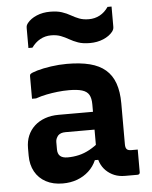

<svg xmlns="http://www.w3.org/2000/svg" viewBox="-56 -845 712 902"><g transform="rotate(-5 300.0 -394.5)"><path d="M510 -341Q510 -316 510 -292.5Q510 -269 510 -244.5Q510 -220 510 -195.5Q510 -171 510 -148Q510 -140 511.5 -134Q513 -128 517 -124Q520 -121 525.5 -119.5Q531 -118 538 -118Q541 -118 543.5 -118Q546 -118 549 -118H568Q568 -91 568 -64.5Q568 -38 568 -11Q568 -6 565 -3Q562 0 557 0Q552 0 532.5 0Q513 0 498 0Q470 0 448 -9Q426 -18 409 -34.5Q392 -51 383 -74Q374 -97 374 -126Q374 -157 374 -189Q374 -221 374 -252Q374 -269 374 -284.5Q374 -300 374 -316Q374 -332 374 -348Q374 -377 364.5 -393.5Q355 -410 332 -417Q309 -424 271 -424Q243 -424 216.5 -421Q190 -418 164.5 -413Q139 -408 113 -399H94Q94 -426 94 -453Q94 -480 94 -506Q94 -510 95 -512Q96 -514 97 -515Q103 -521 130.5 -529Q158 -537 196 -542.5Q234 -548 271 -548Q334 -548 379 -536.5Q424 -525 453 -500Q482 -475 496 -435.5Q510 -396 510 -341ZM190 -152Q190 -131 201.5 -120.5Q213 -110 237 -110Q264 -110 290 -116Q316 -122 341.5 -136Q367 -150 393 -172V-86H363Q350 -56 326.5 -34.5Q303 -13 272 -1.5Q241 10 204 10Q158 10 124.5 -8Q91 -26 73 -58.5Q55 -91 55 -134V-169Q55 -202 66 -228Q77 -254 97.5 -273Q118 -292 147 -302.5Q176 -313 212 -313Q247 -313 280.5 -313Q314 -313 344.5 -313Q375 -313 402 -313Q411 -313 415.5 -297Q420 -281 421 -261.5Q422 -242 422 -229Q390 -229 360 -229Q330 -229 299.5 -229Q269 -229 237 -229Q225 -229 216.5 -226Q208 -223 202 -217Q197 -211 193.5 -203.5Q190 -196 190 -187ZM393 -748Q421 -748 444.5 -760.5Q468 -773 485 -798H504Q504 -781 504 -764.5Q504 -748 504 -733Q504 -718 504 -704Q504 -697 502.5 -692Q501 -687 496 -680Q480 -660 451.5 -648Q423 -636 388 -636Q355 -636 332.5 -644Q310 -652 292 -662.5Q274 -673 254.5 -680.5Q235 -688 209 -688Q181 -688 157.5 -675Q134 -662 117 -638H98Q98 -655 98 -671Q98 -687 98 -702.5Q98 -718 98 -731Q98 -739 99.5 -743.5Q101 -748 106 -755Q122 -775 150.5 -787Q179 -799 214 -799Q247 -799 269.5 -791.5Q292 -784 310 -773.5Q328 -763 347.5 -755.5Q367 -748 393 -748Z"/></g></svg>

Font: Recursive Monospace
Style: Bold
Weight: 700
Version: Version 1.047